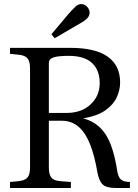

<svg xmlns="http://www.w3.org/2000/svg" viewBox="-20 -939 688 959"><path d="M30 0V-30L71 -34Q104 -37 117 -52Q130 -67 130 -102V-598Q130 -633 117 -648Q104 -663 71 -666L30 -670V-700H331Q456 -700 518 -656Q580 -612 580 -527Q580 -490 563.5 -453.5Q547 -417 507 -388.5Q467 -360 396 -348Q448 -333 481 -300.5Q514 -268 534 -214.5Q554 -161 566 -83Q570 -58 581 -45.5Q592 -33 616 -31L629 -30V0H560Q511 0 492.5 -18Q474 -36 466 -81Q453 -158 431 -215.5Q409 -273 374 -304.5Q339 -336 287 -336H224V-102Q224 -67 237 -51.5Q250 -36 283 -34L334 -30V0ZM224 -375H313Q387 -375 432.5 -417.5Q478 -460 478 -524Q478 -589 439.5 -624.5Q401 -660 324 -660Q269 -660 246.5 -652Q224 -644 224 -624ZM253 -748 237 -768 321 -868Q331 -879 340 -889Q349 -899 359 -908Q373 -920 389.5 -918.5Q406 -917 417 -903Q429 -889 427.5 -872.5Q426 -856 412 -844Q402 -835 391 -828.5Q380 -822 366 -814Z"/></svg>

Font: Hedvig Letters Serif 24pt 24pt
Style: Regular
Weight: 400
Version: Version 1.000